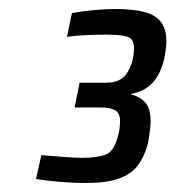

<svg xmlns="http://www.w3.org/2000/svg" viewBox="-20 -823 390 427"><path d="M170 -416Q146 -416 114.5 -418.5Q83 -421 60 -425L72 -478Q96 -476 121.5 -474Q147 -472 163 -472Q196 -472 214.5 -479Q233 -486 241 -516Q244 -524 245.5 -534Q247 -544 247 -554Q247 -571 236.5 -577.5Q226 -584 202 -584H146L157 -639H217Q237 -639 251 -648.5Q265 -658 274 -686Q276 -694 277 -701.5Q278 -709 278 -716Q278 -737 263 -741.5Q248 -746 214 -746Q195 -746 172.5 -745Q150 -744 129 -741L140 -794Q162 -798 188.5 -800.5Q215 -803 235 -803Q299 -803 324.5 -786.5Q350 -770 350 -732Q350 -722 348.5 -711.5Q347 -701 345 -691Q336 -656 318 -637.5Q300 -619 271 -614V-613Q292 -608 303.5 -594.5Q315 -581 315 -553Q315 -542 313 -529.5Q311 -517 309 -504Q301 -474 286 -454.5Q271 -435 243.5 -425.5Q216 -416 170 -416Z"/></svg>

Font: Saira SemiCondensed Medium
Style: Italic
Weight: 500
Width: 4
Italic angle: -12°
Designer: Hector Gatti with collaboration of the Omnibus-Type team
Foundry: Omnibus-Type
Version: Version 1.101